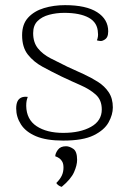

<svg xmlns="http://www.w3.org/2000/svg" viewBox="-20 -535 502 747"><path d="M226 12Q160 12 120 -5Q80 -22 61.5 -51Q43 -80 43 -113Q43 -129 47.5 -139.5Q52 -150 62 -155Q72 -160 88 -158Q85 -150 83.5 -142.5Q82 -135 82 -123Q83 -70 122.5 -44Q162 -18 226 -18Q292 -18 334 -41.5Q376 -65 376 -109Q376 -146 352.5 -167Q329 -188 293.5 -203.5Q258 -219 220 -237Q181 -256 146 -275Q111 -294 88.5 -322.5Q66 -351 66 -398Q66 -441 89.5 -466.5Q113 -492 151 -503.5Q189 -515 233 -515Q315 -515 358 -487.5Q401 -460 401 -413Q401 -400 397 -391.5Q393 -383 382 -378Q377 -375 370.5 -375.5Q364 -376 357 -378Q360 -385 361 -393Q362 -401 361 -407Q360 -447 325.5 -466Q291 -485 230 -485Q199 -485 171 -477.5Q143 -470 126 -453Q109 -436 109 -406Q109 -370 127.5 -347Q146 -324 177 -308Q208 -292 243 -275Q274 -261 304.5 -247Q335 -233 361 -216.5Q387 -200 403 -176Q419 -152 419 -117Q419 -89 402.5 -59Q386 -29 344.5 -8.5Q303 12 226 12ZM220 192Q213 190 207.5 186Q202 182 199 177Q214 162 220.5 148Q227 134 227 117Q227 103 222.5 94.5Q218 86 211 81Q204 76 195 73Q195 62 205 48Q215 34 237 34Q250 34 265 44Q280 54 280 87Q280 108 268 135Q256 162 220 192Z"/></svg>

Font: Arima ExtraLight
Style: Regular
Weight: 250
Designer: Joana Correia and Natanael Gama
Foundry: NDISCOVER
Version: Version 1.101;gftools[0.9.23]